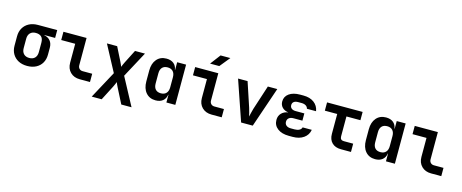

<svg xmlns="http://www.w3.org/2000/svg" viewBox="-47 -1570 6094 2534"><g transform="rotate(15 3000.0 -302.5)"><path d="M299 10Q229 10 178 -17Q127 -44 98.5 -92.5Q70 -141 70 -206V-334Q70 -399 98.5 -447.5Q127 -496 178 -523Q229 -550 299 -550H561V-443H414V-440Q467 -431 497 -394Q527 -357 527 -299V-206Q527 -141 499 -92.5Q471 -44 419.5 -17Q368 10 299 10ZM299 -99Q348 -99 375 -127.5Q402 -156 402 -206V-334Q402 -391 375 -416Q348 -441 299 -441Q250 -441 222.5 -412.5Q195 -384 195 -334V-206Q195 -156 222.5 -127.5Q250 -99 299 -99Z M1017 0Q936 0 886.5 -49Q837 -98 837 -178V-437H646V-550H962V-178Q962 -149 979.5 -131Q997 -113 1026 -113H1156V0Z M1228 180 1430 -194 1240 -550H1380L1472 -367Q1482 -347 1490 -328.5Q1498 -310 1502 -300Q1505 -310 1513 -328.5Q1521 -347 1531 -367L1624 -550H1760L1570 -197L1772 180H1632L1529 -22Q1519 -41 1510.5 -60.5Q1502 -80 1498 -91Q1494 -80 1486 -61Q1478 -42 1468 -22L1364 180Z M2053 10Q1970 10 1921 -47Q1872 -104 1872 -201V-350Q1872 -446 1921 -503Q1970 -560 2053 -560Q2114 -560 2151.5 -530Q2189 -500 2197 -445H2200V-550H2322V0H2200V-105H2197Q2189 -51 2151.5 -20.5Q2114 10 2053 10ZM2097 -98Q2145 -98 2171 -126.5Q2197 -155 2197 -206V-344Q2197 -395 2171 -423.5Q2145 -452 2097 -452Q2049 -452 2023.5 -424Q1998 -396 1998 -344V-206Q1998 -154 2023.5 -126Q2049 -98 2097 -98Z M2817 0Q2736 0 2686.5 -49Q2637 -98 2637 -178V-437H2446V-550H2762V-178Q2762 -149 2779.5 -131Q2797 -113 2826 -113H2956V0ZM2624 -645 2730 -785H2864L2750 -645Z M3221 0 3032 -550H3162L3273 -216Q3283 -186 3290.5 -154Q3298 -122 3302 -103Q3307 -122 3314 -154Q3321 -186 3330 -215L3439 -550H3568L3380 0Z M3927 7H3874Q3777 7 3719.5 -37Q3662 -81 3662 -155Q3662 -210 3696.5 -246Q3731 -282 3789 -290Q3735 -297 3704 -329Q3673 -361 3673 -409Q3673 -477 3728.5 -517Q3784 -557 3878 -557H3925Q4013 -557 4069.5 -515Q4126 -473 4138 -400H4013Q4007 -426 3984 -440.5Q3961 -455 3925 -455H3878Q3841 -455 3820.5 -439Q3800 -423 3800 -394Q3800 -365 3820.5 -348.5Q3841 -332 3877 -332H3996V-233H3874Q3835 -233 3812.5 -214.5Q3790 -196 3790 -164Q3790 -132 3812.5 -113.5Q3835 -95 3874 -95H3927Q3964 -95 3990 -109Q4016 -123 4022 -148H4147Q4135 -76 4076 -34.5Q4017 7 3927 7Z M4585 0Q4506 0 4461.5 -44Q4417 -88 4417 -165V-437H4248V-550H4734V-437H4543V-165Q4543 -113 4594 -113H4722V0Z M5053 10Q4970 10 4921 -47Q4872 -104 4872 -201V-350Q4872 -446 4921 -503Q4970 -560 5053 -560Q5114 -560 5151.5 -530Q5189 -500 5197 -445H5200V-550H5322V0H5200V-105H5197Q5189 -51 5151.5 -20.5Q5114 10 5053 10ZM5097 -98Q5145 -98 5171 -126.5Q5197 -155 5197 -206V-344Q5197 -395 5171 -423.5Q5145 -452 5097 -452Q5049 -452 5023.5 -424Q4998 -396 4998 -344V-206Q4998 -154 5023.5 -126Q5049 -98 5097 -98Z M5817 0Q5736 0 5686.5 -49Q5637 -98 5637 -178V-437H5446V-550H5762V-178Q5762 -149 5779.5 -131Q5797 -113 5826 -113H5956V0Z"/></g></svg>

Font: NKDuy Mono
Style: Bold
Weight: 700
Monospace: yes
Designer: NKDuy
Foundry: NKDuy
Version: Version 2.251; ttfautohint (v1.8.4.7-5d5b)